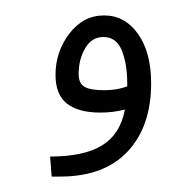

<svg xmlns="http://www.w3.org/2000/svg" viewBox="-20 -235 240 249"><path d="M47 -6 45 -32Q89 -32 112.5 -46.5Q136 -61 142 -93Q127 -89 110 -89Q82 -89 67 -100.5Q52 -112 52 -138Q52 -168 70 -191.5Q88 -215 115 -215Q142 -215 159 -191Q176 -167 176 -127Q176 -71 145.5 -38.5Q115 -6 58 -6ZM82 -139Q82 -127 89.5 -122.5Q97 -118 115 -118Q132 -118 145 -123V-127Q145 -152 138 -169.5Q131 -187 114 -187Q99 -187 90.5 -172.5Q82 -158 82 -139Z"/></svg>

Font: Noto Sans Arabic UI XLt
Style: Regular
Weight: 200
Designer: Monotype Design Team, Nadine Chahine and Nizar Qandah
Foundry: Monotype Imaging Inc.
Version: Version 2.010; ttfautohint (v1.8.4.7-5d5b)